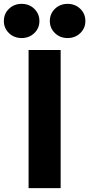

<svg xmlns="http://www.w3.org/2000/svg" viewBox="-69 -974 462 994"><path d="M245 0H79V-715H245ZM281 -777Q242 -777 215.5 -802.5Q189 -828 189 -865Q189 -903 215.5 -928.5Q242 -954 281 -954Q320 -954 346.5 -928.5Q373 -903 373 -865Q373 -828 346.5 -802.5Q320 -777 281 -777ZM43 -777Q4 -777 -22.5 -802.5Q-49 -828 -49 -865Q-49 -903 -22.5 -928.5Q4 -954 43 -954Q82 -954 108.5 -928.5Q135 -903 135 -865Q135 -828 108.5 -802.5Q82 -777 43 -777Z"/></svg>

Font: Wix Madefor Text ExtraBold
Style: Regular
Weight: 800
Designer: Dalton Maag Ltd
Foundry: Dalton Maag Ltd
Version: Version 3.100